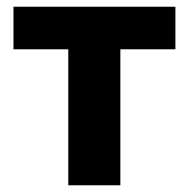

<svg xmlns="http://www.w3.org/2000/svg" viewBox="-20 -550 561 570"><path d="M182.7 0H337.3V-403.7H500.7V-530H20V-403.7H182.7Z"/></svg>

Font: Golos Text VF
Style: Regular
Weight: 400
Designer: A.Korolkova, Vitaly Kuzmin
Foundry: ParaType Ltd
Version: Version 2.005